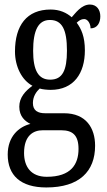

<svg xmlns="http://www.w3.org/2000/svg" viewBox="-20 -588 470 846"><path d="M184 238C330 238 399 167 399 54C399 -23 360 -89 262 -89H179C146 -89 125 -101 125 -134C125 -164 141 -185 155 -198C166 -194 190 -192 203 -192C305 -192 354 -265 354 -366C354 -427 338 -461 318 -488C328 -497 337 -504 351 -504C366 -504 379 -485 379 -463C409 -463 422 -488 422 -516C422 -544 407 -568 376 -568C338 -568 311 -528 296 -512C273 -532 243 -546 203 -546C98 -546 46 -476 46 -361C46 -295 76 -235 123 -210C91 -187 65 -158 65 -118C65 -75 90 -54 114 -42C62 -29 14 14 14 93C14 184 70 238 184 238ZM201 -237C149 -237 126 -278 126 -364C126 -455 149 -500 200 -500C254 -500 275 -457 275 -365C275 -277 255 -237 201 -237ZM186 191C116 191 86 146 86 86C86 8 128 -14 168 -14H250C299 -14 326 7 326 68C326 136 293 191 186 191Z"/></svg>

Font: Noto Serif Lao ExtCond
Style: Regular
Weight: 400
Width: 2
Designer: Monotype Design Team
Foundry: Monotype Imaging Inc.
Version: Version 2.004